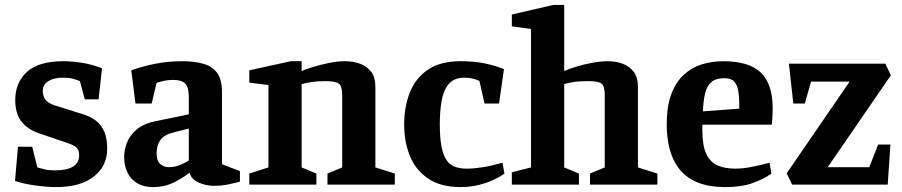

<svg xmlns="http://www.w3.org/2000/svg" viewBox="-20 -751 3668 781"><path d="M208 10Q171 10 124 3.5Q77 -3 41 -15L53 -154H111L132 -70Q145 -66 162 -62Q179 -58 204 -58Q251 -58 276.5 -73Q302 -88 302 -119Q302 -142 290 -152Q278 -162 247 -172L138 -209Q92 -225 67 -257Q42 -289 42 -344Q42 -415 89.5 -458.5Q137 -502 238 -502Q275 -502 316.5 -495Q358 -488 395 -473L381 -347H325L305 -421Q291 -427 275.5 -431Q260 -435 236 -435Q199 -435 176.5 -421Q154 -407 154 -381Q154 -361 164 -346.5Q174 -332 201 -323L315 -287Q349 -277 371 -259.5Q393 -242 404.5 -214.5Q416 -187 416 -146Q416 -76 362 -33Q308 10 208 10Z M603 10Q566 10 539.5 -5Q513 -20 499 -48Q485 -76 485 -113Q485 -140 496 -169.5Q507 -199 535 -223.5Q563 -248 613 -258L748 -286V-356Q748 -396 733.5 -411Q719 -426 684 -426Q665 -426 648.5 -422.5Q632 -419 617 -414L597 -330H531L514 -465Q561 -482 613.5 -492Q666 -502 721 -502Q771 -502 807.5 -491.5Q844 -481 863.5 -454Q883 -427 883 -377V-83L956 -55V-12Q921 -3 899 1Q877 5 851 5Q819 5 789 -8Q759 -21 751 -48Q714 -21 680 -5.5Q646 10 603 10ZM669 -71Q690 -71 712.5 -80Q735 -89 748 -98V-228L688 -213Q648 -203 632.5 -181.5Q617 -160 617 -127Q617 -98 631 -84.5Q645 -71 669 -71Z M994 0V-45L1072 -70V-405L994 -415V-465L1163 -502H1207V-462Q1220 -468 1250 -477.5Q1280 -487 1316 -494.5Q1352 -502 1383 -502Q1416 -502 1444 -492Q1472 -482 1489.5 -459.5Q1507 -437 1507 -398V-70L1586 -45V0H1312V-45L1372 -70V-364Q1372 -401 1358 -411Q1344 -421 1303 -421Q1270 -421 1248 -417.5Q1226 -414 1207 -409V-70L1267 -45V0Z M1854 10Q1772 10 1721 -25Q1670 -60 1647 -117.5Q1624 -175 1624 -244Q1624 -316 1647 -374.5Q1670 -433 1720.5 -467.5Q1771 -502 1854 -502Q1906 -502 1947 -494Q1988 -486 2030 -470L2010 -330H1951L1930 -422Q1914 -429 1900 -432Q1886 -435 1869 -435Q1827 -435 1805.5 -409.5Q1784 -384 1776.5 -341.5Q1769 -299 1769 -246Q1769 -190 1776 -154.5Q1783 -119 1796.5 -99.5Q1810 -80 1830.5 -72.5Q1851 -65 1879 -65Q1906 -65 1942 -70.5Q1978 -76 2024 -89L2032 -45Q2001 -22 1953.5 -6Q1906 10 1854 10Z M2062 0V-50L2140 -70V-633L2062 -644V-692L2231 -731H2275V-462Q2292 -470 2323 -479.5Q2354 -489 2389 -495.5Q2424 -502 2453 -502Q2486 -502 2513.5 -491.5Q2541 -481 2558 -458.5Q2575 -436 2575 -398V-70L2654 -45V0H2380V-45L2440 -70V-364Q2440 -399 2428 -410Q2416 -421 2375 -421Q2337 -421 2314 -417.5Q2291 -414 2275 -409V-70L2335 -45V0Z M2932 10Q2861 10 2814 -10.5Q2767 -31 2740.5 -67Q2714 -103 2703 -148.5Q2692 -194 2692 -244Q2692 -318 2710.5 -367.5Q2729 -417 2761 -446.5Q2793 -476 2834.5 -489Q2876 -502 2922 -502Q3027 -502 3075 -455.5Q3123 -409 3123 -310Q3123 -304 3122.5 -291.5Q3122 -279 3121.5 -266Q3121 -253 3119 -244H2837V-220Q2837 -159 2853 -125Q2869 -91 2899 -78Q2929 -65 2972 -65Q3001 -65 3037 -72Q3073 -79 3110 -89L3118 -45Q3088 -23 3042 -6.5Q2996 10 2932 10ZM2839 -298 2987 -309V-330Q2987 -359 2983 -382Q2979 -405 2966.5 -419Q2954 -433 2927 -433Q2892 -433 2873.5 -417Q2855 -401 2848 -370.5Q2841 -340 2839 -298Z M3202 0 3180 -46 3436 -419H3279L3254 -330H3207L3189 -492H3581L3604 -445L3347 -71H3516L3552 -163H3602L3591 0Z"/></svg>

Font: Manuale
Style: Regular
Weight: 400
Designer: Eduardo Tunni / Pablo Cosgaya
Foundry: Eduardo Tunni / Pablo Cosgaya
Version: Version 1.002